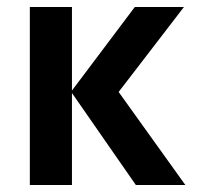

<svg xmlns="http://www.w3.org/2000/svg" viewBox="-20 -527 562 547"><path d="M508 0H367L185 -262V0H65V-507H185V-269L364 -507H504L318 -265Z"/></svg>

Font: Hind Semibold
Style: Regular
Weight: 600
Designer: Manushi Parikh, Satya Rajpurohit
Foundry: Indian Type Foundry
Version: Version 1.201;PS 1.0;hotconv 1.0.78;makeotf.lib2.5.61930; tt